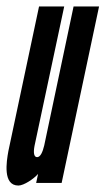

<svg xmlns="http://www.w3.org/2000/svg" viewBox="-23 -567 327 595"><path d="M114 -116C109 -95 102 -80 92 -80C82 -80 80 -94 84 -115L176 -547H98L3 -99C-3 -66 -15 8 34 8C51 8 82 -13 95 -28L89 0H168L284 -547H205Z"/></svg>

Font: League Gothic Condensed Italic
Style: Regular
Weight: 400
Width: 3
Designer: Tyler Finck
Foundry: The League of Moveable Type
Version: Version 1.001;PS 001.001;hotconv 1.0.56;makeotf.lib2.0.21325